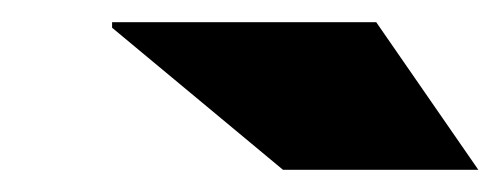

<svg xmlns="http://www.w3.org/2000/svg" viewBox="-20 -745 451 173"><path d="M235 -592 81 -720V-725H319L411 -592Z"/></svg>

Font: Archivo Expanded Black
Style: Italic
Weight: 900
Width: 7
Italic angle: -10°
Designer: Hector Gatti
Foundry: Omnibus-Type
Version: Version 2.001